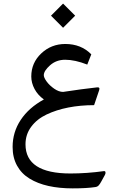

<svg xmlns="http://www.w3.org/2000/svg" viewBox="-20 -730 656 1070"><path d="M331.5 -710 398.9 -642.6 331.5 -575.2 264.2 -642.6ZM372.6 236.8Q463.4 236.8 559.1 223.6Q566.9 222.7 567.9 230.2Q568.8 237.8 564.5 245.1L544.9 280.8Q536.6 296.4 529.5 303.7Q522.5 311 511.2 312.5Q462.9 319.8 384.8 319.8Q310.5 319.8 250.2 306.4Q189.9 293 144.8 265.4Q99.6 237.8 75 193.1Q50.3 148.4 50.3 88.9Q50.3 6.3 95.5 -61.8Q140.6 -129.9 224.6 -175.8Q190.9 -199.7 172.6 -233.9Q154.3 -268.1 154.3 -303.7Q154.3 -379.9 210 -432.4Q265.6 -484.9 343.8 -484.9Q432.1 -484.9 488.8 -427.2Q485.8 -417.5 466.3 -370.1Q397.9 -397 343.3 -397Q293.5 -397 258.8 -366Q224.1 -335 224.1 -311Q224.1 -297.4 240.2 -275.4Q256.3 -253.4 282.2 -235.6Q308.1 -217.8 331.5 -217.8Q437.5 -233.9 521.5 -243.2Q529.8 -244.1 532.7 -240.2Q535.6 -236.3 532.7 -227.5L504.4 -144Q428.2 -144 361.1 -130.9Q293.9 -117.7 239.7 -92Q185.5 -66.4 153.8 -23.4Q122.1 19.5 122.1 74.2Q122.1 236.8 372.6 236.8Z"/></svg>

Font: Sahel FD
Style: FD
Weight: 400
Foundry: Saber Rastikerdar (saber.rastikerdar@gmail.com)
Version: Version 3.3.1